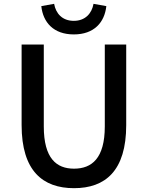

<svg xmlns="http://www.w3.org/2000/svg" viewBox="-20 -970 773 1004"><path d="M367 14C530 14 640 -76 640 -316V-737H528V-309C528 -142 460 -88 367 -88C275 -88 209 -142 209 -309V-737H93V-316C93 -76 204 14 367 14ZM366 -790C472 -790 527 -853 536 -938L469 -950C460 -899 425 -861 366 -861C306 -861 272 -899 263 -950L196 -938C205 -853 260 -790 366 -790Z"/></svg>

Font: Noto Sans CJK TC Medium
Style: Regular
Weight: 500
Designer: Ryoko NISHIZUKA 西塚涼子 (kana, bopomofo & ideographs); Paul D. Hunt (Latin, Greek & Cyrillic); Sandoll Communications 산돌커뮤니
Foundry: Adobe
Version: Version 2.004;hotconv 1.0.118;makeotfexe 2.5.65603